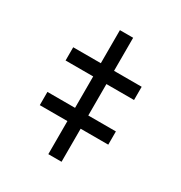

<svg xmlns="http://www.w3.org/2000/svg" viewBox="-171 -857 928 982"><g transform="rotate(30 293.0 -366.0)"><path d="M90.8 -195.3V-273.4H253.9V-459H90.8V-537.1H253.9V-732.4H332V-537.1H495.1V-459H332V-273.4H495.1V-195.3H332V0H253.9V-195.3Z"/></g></svg>

Font: Consola Mono
Style: Book
Weight: 400
Monospace: yes
Version: Version 2.001